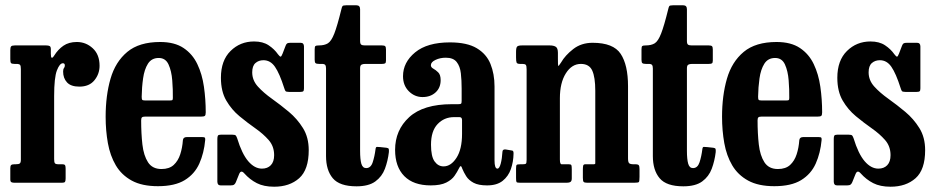

<svg xmlns="http://www.w3.org/2000/svg" viewBox="-20 -692 3540 727"><path d="M59 -430.5Q59 -442.5 56 -446.2Q53 -450 41.5 -450H35Q24 -450 21.5 -453.5Q19 -457 19 -468V-502Q19 -512.5 22 -516.2Q25 -520 36 -520H155Q164 -520 168.2 -517.5Q172.5 -515 172.5 -505.5V-488.5Q172.5 -461.5 185.5 -482Q199.5 -504.5 220 -518.8Q240.5 -533 271 -533Q305.5 -533 331.2 -509.2Q357 -485.5 357 -443Q357 -412 337.5 -388Q318 -364 280.5 -364Q248.5 -364 233.8 -380Q219 -396 219 -421Q219 -430.5 222.2 -434.2Q225.5 -438 225.5 -444.5Q225.5 -452.5 218 -452.5Q206 -452.5 195.5 -425.5Q185 -398.5 185 -328V-89.5Q185 -78 187.8 -74Q190.5 -70 202 -70H215Q224.5 -70 226.5 -66.2Q228.5 -62.5 228.5 -53V-17Q228.5 -7 226.2 -3.5Q224 0 214.5 0H35.5Q27 0 23 -2.2Q19 -4.5 19 -13V-55.5Q19 -64.5 22.5 -67.2Q26 -70 34.5 -70H39Q51 -70 55 -73.2Q59 -76.5 59 -87.5Z M380 -250Q380 -330 398.5 -394Q417 -458 462 -495.5Q507 -533 586.5 -533Q641 -533 675 -510.2Q709 -487.5 727.2 -449.2Q745.5 -411 752.2 -363.5Q759 -316 759 -266.5Q759 -256 755.5 -253.2Q752 -250.5 741.5 -250.5H529.5Q520.5 -250.5 517.5 -247.5Q514.5 -244.5 514.5 -236Q514.5 -186.5 519.2 -144.8Q524 -103 540.5 -77.5Q557 -52 591.5 -52Q621 -52 637.8 -67.5Q654.5 -83 662.5 -107.8Q670.5 -132.5 672.5 -161Q673.5 -173 687.5 -173H745.5Q754 -173 755.8 -170.5Q757.5 -168 757 -162Q752.5 -112.5 734.8 -72.8Q717 -33 679.5 -10Q642 13 578 13Q517.5 13 478.8 -8.2Q440 -29.5 418.5 -66Q397 -102.5 388.5 -150Q380 -197.5 380 -250ZM530.5 -311.5H620.5Q630.5 -311.5 632.5 -313Q634.5 -314.5 634.5 -321Q635 -352.5 632.2 -387.8Q629.5 -423 618.2 -447.8Q607 -472.5 581 -472.5Q554 -472.5 540.2 -450.8Q526.5 -429 521.8 -395.2Q517 -361.5 516.5 -326Q516.5 -317.5 518.2 -314.5Q520 -311.5 530.5 -311.5Z M1056 -359Q1038.5 -414 1021.2 -439Q1004 -464 977.5 -464Q959.5 -464 947.2 -453.2Q935 -442.5 935 -418Q935 -388 956.5 -364.2Q978 -340.5 1010 -317.8Q1042 -295 1073.8 -268.5Q1105.5 -242 1127.2 -207Q1149 -172 1149 -123.5Q1149 -49.5 1112.8 -17.2Q1076.5 15 1018 15Q979 15 952.5 1.5Q926 -12 905 -35.5Q892.5 -50 885.5 -33L873 -2Q870.5 4 866.5 7Q862.5 10 853.5 10H815.5Q803 10 803 -4.5V-166Q803 -175 805.2 -178.5Q807.5 -182 816 -182H860Q870 -182 872.8 -178.8Q875.5 -175.5 878 -168.5Q896 -109.5 920 -81.5Q944 -53.5 972 -53.5Q993 -53.5 1005.5 -66.5Q1018 -79.5 1018 -104.5Q1018 -138 997.5 -161.5Q977 -185 947 -206Q917 -227 887 -251.8Q857 -276.5 836.8 -311.2Q816.5 -346 816.5 -397.5Q816.5 -463 853 -499Q889.5 -535 942 -535Q975.5 -535 997.2 -520.5Q1019 -506 1032.5 -486.5Q1039 -478 1042.2 -477.5Q1045.5 -477 1050 -489L1061.5 -519Q1064 -525.5 1067.5 -527.8Q1071 -530 1081 -530H1118Q1131 -530 1131 -516V-357.5Q1131 -349 1128.2 -346.5Q1125.5 -344 1117 -344H1074Q1063 -344 1060.8 -347.5Q1058.5 -351 1056 -359Z M1452.5 -116Q1448.5 -82.5 1437.5 -53Q1426.5 -23.5 1401.2 -5Q1376 13.5 1330 13.5Q1266 13.5 1240.2 -17Q1214.5 -47.5 1214.5 -101V-432.5Q1214.5 -442 1211.5 -446Q1208.5 -450 1199 -450H1188.5Q1178.5 -450 1175 -452.8Q1171.5 -455.5 1171.5 -465.5V-505Q1171.5 -515.5 1174.5 -517.8Q1177.5 -520 1187.5 -520Q1208.5 -520 1221.5 -528Q1234.5 -536 1245.8 -564.8Q1257 -593.5 1272.5 -656.5Q1274.5 -665.5 1276.8 -668.8Q1279 -672 1291 -672H1329.5Q1343.5 -672 1343.5 -657V-537Q1343.5 -526 1347.8 -523Q1352 -520 1362 -520H1426.5Q1435.5 -520 1438.5 -517Q1441.5 -514 1441.5 -504.5V-462.5Q1441.5 -454 1438 -452Q1434.5 -450 1426 -450H1363Q1353.5 -450 1348.5 -447Q1343.5 -444 1343.5 -433.5V-121Q1343.5 -89 1348.2 -72.2Q1353 -55.5 1366.5 -55.5Q1384 -55.5 1391.2 -77.5Q1398.5 -99.5 1402 -127.5Q1403 -136 1407.5 -135.8Q1412 -135.5 1420.5 -135L1443.5 -132.5Q1451 -131.5 1452 -127.8Q1453 -124 1452.5 -116Z M1476 -124.5Q1476 -199.5 1529.5 -248.5Q1583 -297.5 1691 -297.5H1715Q1724 -297.5 1726 -299.5Q1728 -301.5 1728 -310.5V-356.5Q1728 -388 1725 -414.5Q1722 -441 1709.2 -457.2Q1696.5 -473.5 1668 -473.5Q1646.5 -473.5 1629 -465.2Q1611.5 -457 1611.5 -445Q1611.5 -437 1620.8 -432Q1630 -427 1639.2 -418Q1648.5 -409 1648.5 -388.5Q1648.5 -359.5 1629.2 -342Q1610 -324.5 1580 -324.5Q1550 -324.5 1528 -346.5Q1506 -368.5 1506 -403.5Q1506 -456 1552 -493.8Q1598 -531.5 1683.5 -531.5Q1748.5 -531.5 1785.2 -509.5Q1822 -487.5 1837.2 -449.8Q1852.5 -412 1852.5 -364.5V-84.5Q1852.5 -53.5 1863.5 -53.5Q1871 -53.5 1876 -72.5Q1881 -91.5 1882.5 -117.5Q1883 -127.5 1895 -126L1919 -122Q1925 -121.5 1924.5 -110Q1924 -79.5 1914.5 -52Q1905 -24.5 1883.2 -7.2Q1861.5 10 1824.5 10H1824Q1791.5 10 1773 0Q1754.5 -10 1745.2 -24.8Q1736 -39.5 1730.5 -53Q1728 -61.5 1725 -62.8Q1722 -64 1717 -53Q1711.5 -41.5 1701.2 -26.5Q1691 -11.5 1669.8 -0.8Q1648.5 10 1611 10Q1545.5 10 1510.8 -25.2Q1476 -60.5 1476 -124.5ZM1612 -144Q1612 -99.5 1625.5 -80.8Q1639 -62 1659.5 -62Q1687.5 -62 1708.5 -94.5Q1729.5 -127 1729.5 -185V-237Q1729.5 -248.5 1720 -248.5H1699Q1662 -248.5 1637 -222.2Q1612 -196 1612 -144Z M1958 -450H1949.5Q1938.5 -450 1936.2 -454.8Q1934 -459.5 1934 -474.5V-495.5Q1934 -511 1938 -515.5Q1942 -520 1956 -520H2062Q2076 -520 2084.2 -515Q2092.5 -510 2092.5 -492V-470Q2092.5 -446.5 2093.5 -443Q2094.5 -439.5 2104.5 -455.5Q2120 -482.5 2150.5 -506.2Q2181 -530 2224 -530Q2302.5 -530 2330.2 -488Q2358 -446 2358 -365.5V-92.5Q2358 -77.5 2362.5 -73.8Q2367 -70 2379 -70H2386Q2396 -70 2398.8 -66.2Q2401.5 -62.5 2401.5 -52V-22.5Q2401.5 -5.5 2399 -2.8Q2396.5 0 2380 0H2204.5Q2193 0 2190 -3.2Q2187 -6.5 2187 -18.5V-49Q2187 -57.5 2188 -63.8Q2189 -70 2196 -70H2227.5Q2234 -70 2234 -73.5Q2234 -77 2234 -91V-348.5Q2234 -399.5 2222.5 -424.8Q2211 -450 2179.5 -450Q2145 -450 2122.5 -414.2Q2100 -378.5 2100 -320V-88Q2100 -70 2106.5 -70H2134Q2142 -70 2143.5 -66.5Q2145 -63 2145 -50V-16.5Q2145 -6.5 2140 -3.2Q2135 0 2125.5 0H1950Q1937.5 0 1935.8 -2.8Q1934 -5.5 1934 -18V-53Q1934 -65 1936.2 -67.5Q1938.5 -70 1950.5 -70H1959Q1967.5 -70 1970.8 -71.8Q1974 -73.5 1974 -87V-429.5Q1974 -443 1970.8 -446.5Q1967.5 -450 1958 -450Z M2690 -116Q2686 -82.5 2675 -53Q2664 -23.5 2638.8 -5Q2613.5 13.5 2567.5 13.5Q2503.5 13.5 2477.8 -17Q2452 -47.5 2452 -101V-432.5Q2452 -442 2449 -446Q2446 -450 2436.5 -450H2426Q2416 -450 2412.5 -452.8Q2409 -455.5 2409 -465.5V-505Q2409 -515.5 2412 -517.8Q2415 -520 2425 -520Q2446 -520 2459 -528Q2472 -536 2483.2 -564.8Q2494.5 -593.5 2510 -656.5Q2512 -665.5 2514.2 -668.8Q2516.5 -672 2528.5 -672H2567Q2581 -672 2581 -657V-537Q2581 -526 2585.2 -523Q2589.5 -520 2599.5 -520H2664Q2673 -520 2676 -517Q2679 -514 2679 -504.5V-462.5Q2679 -454 2675.5 -452Q2672 -450 2663.5 -450H2600.5Q2591 -450 2586 -447Q2581 -444 2581 -433.5V-121Q2581 -89 2585.8 -72.2Q2590.5 -55.5 2604 -55.5Q2621.5 -55.5 2628.8 -77.5Q2636 -99.5 2639.5 -127.5Q2640.5 -136 2645 -135.8Q2649.5 -135.5 2658 -135L2681 -132.5Q2688.5 -131.5 2689.5 -127.8Q2690.5 -124 2690 -116Z M2714 -250Q2714 -330 2732.5 -394Q2751 -458 2796 -495.5Q2841 -533 2920.5 -533Q2975 -533 3009 -510.2Q3043 -487.5 3061.2 -449.2Q3079.5 -411 3086.2 -363.5Q3093 -316 3093 -266.5Q3093 -256 3089.5 -253.2Q3086 -250.5 3075.5 -250.5H2863.5Q2854.5 -250.5 2851.5 -247.5Q2848.5 -244.5 2848.5 -236Q2848.5 -186.5 2853.2 -144.8Q2858 -103 2874.5 -77.5Q2891 -52 2925.5 -52Q2955 -52 2971.8 -67.5Q2988.5 -83 2996.5 -107.8Q3004.5 -132.5 3006.5 -161Q3007.5 -173 3021.5 -173H3079.5Q3088 -173 3089.8 -170.5Q3091.5 -168 3091 -162Q3086.5 -112.5 3068.8 -72.8Q3051 -33 3013.5 -10Q2976 13 2912 13Q2851.5 13 2812.8 -8.2Q2774 -29.5 2752.5 -66Q2731 -102.5 2722.5 -150Q2714 -197.5 2714 -250ZM2864.5 -311.5H2954.5Q2964.5 -311.5 2966.5 -313Q2968.5 -314.5 2968.5 -321Q2969 -352.5 2966.2 -387.8Q2963.5 -423 2952.2 -447.8Q2941 -472.5 2915 -472.5Q2888 -472.5 2874.2 -450.8Q2860.5 -429 2855.8 -395.2Q2851 -361.5 2850.5 -326Q2850.5 -317.5 2852.2 -314.5Q2854 -311.5 2864.5 -311.5Z M3390 -359Q3372.5 -414 3355.2 -439Q3338 -464 3311.5 -464Q3293.5 -464 3281.2 -453.2Q3269 -442.5 3269 -418Q3269 -388 3290.5 -364.2Q3312 -340.5 3344 -317.8Q3376 -295 3407.8 -268.5Q3439.5 -242 3461.2 -207Q3483 -172 3483 -123.5Q3483 -49.5 3446.8 -17.2Q3410.5 15 3352 15Q3313 15 3286.5 1.5Q3260 -12 3239 -35.5Q3226.5 -50 3219.5 -33L3207 -2Q3204.5 4 3200.5 7Q3196.5 10 3187.5 10H3149.5Q3137 10 3137 -4.5V-166Q3137 -175 3139.2 -178.5Q3141.5 -182 3150 -182H3194Q3204 -182 3206.8 -178.8Q3209.5 -175.5 3212 -168.5Q3230 -109.5 3254 -81.5Q3278 -53.5 3306 -53.5Q3327 -53.5 3339.5 -66.5Q3352 -79.5 3352 -104.5Q3352 -138 3331.5 -161.5Q3311 -185 3281 -206Q3251 -227 3221 -251.8Q3191 -276.5 3170.8 -311.2Q3150.5 -346 3150.5 -397.5Q3150.5 -463 3187 -499Q3223.5 -535 3276 -535Q3309.5 -535 3331.2 -520.5Q3353 -506 3366.5 -486.5Q3373 -478 3376.2 -477.5Q3379.5 -477 3384 -489L3395.5 -519Q3398 -525.5 3401.5 -527.8Q3405 -530 3415 -530H3452Q3465 -530 3465 -516V-357.5Q3465 -349 3462.2 -346.5Q3459.5 -344 3451 -344H3408Q3397 -344 3394.8 -347.5Q3392.5 -351 3390 -359Z"/></svg>

Font: Besley* Condensed Semi
Style: Regular
Weight: 600
Width: 3
Designer: Owen Earl
Foundry: indestructible type*
Version: Version 3.000; ttfautohint (v1.8.3)